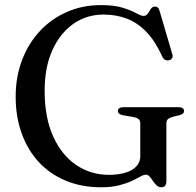

<svg xmlns="http://www.w3.org/2000/svg" viewBox="-20 -736 788 772"><path d="M649 -9.5Q649 5 643.8 11Q638.5 17 628 17Q618 17 610 9.5Q602 2 595.2 -8Q588.5 -18 581.8 -25.8Q575 -33.5 567 -33.5Q557.5 -33.5 543.8 -25.8Q530 -18 509.2 -8.2Q488.5 1.5 458.5 9.2Q428.5 17 387 17Q307.5 17 243.8 -9.8Q180 -36.5 135.2 -85.2Q90.5 -134 66.8 -200.8Q43 -267.5 43 -347Q43 -427.5 68.8 -494.8Q94.5 -562 140.8 -611.5Q187 -661 249.5 -688.2Q312 -715.5 386 -715.5Q440.5 -715.5 474.8 -704.5Q509 -693.5 528.2 -682.8Q547.5 -672 557 -672Q568.5 -672 574.5 -681.5Q580.5 -691 586.5 -700.2Q592.5 -709.5 603.5 -709.5Q610 -709.5 614.5 -705.5Q619 -701.5 622 -691L673 -517.5Q676 -508.5 671.8 -501.8Q667.5 -495 658.5 -493.5Q650.5 -492 643.8 -495.5Q637 -499 633 -507.5Q605 -569.5 569.5 -606.8Q534 -644 490.8 -660.8Q447.5 -677.5 396.5 -677.5Q328 -677.5 274.5 -639.8Q221 -602 190.2 -533.5Q159.5 -465 159.5 -371Q159.5 -263.5 193.5 -188Q227.5 -112.5 286 -72.8Q344.5 -33 418 -33Q445.5 -33 468.8 -37.8Q492 -42.5 508.8 -52Q525.5 -61.5 534.8 -75.5Q544 -89.5 544 -107V-239Q544 -251 537.8 -256.8Q531.5 -262.5 514 -266L474.5 -272.5Q464.5 -274.5 459.2 -278.8Q454 -283 454 -289.5Q454 -297 459.8 -301Q465.5 -305 477 -305H697Q709 -305 714.5 -301Q720 -297 720 -289.5Q720 -283.5 716 -279.8Q712 -276 702.5 -273L677 -267Q662 -263 655.5 -257.2Q649 -251.5 649 -239Z"/></svg>

Font: Fraunces 36pt
Style: Regular
Weight: 400
Version: Version 1.000;[b76b70a41]